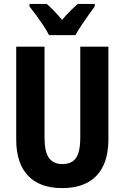

<svg xmlns="http://www.w3.org/2000/svg" viewBox="-20 -953 638 983"><path d="M535 -240Q535 -160 508.5 -104Q482 -48 429 -19Q376 10 298 10Q184 10 123.5 -53.5Q63 -117 63 -239V-714H208V-249Q208 -175 231 -144Q254 -113 299 -113Q331 -113 351.5 -126.5Q372 -140 381.5 -170.5Q391 -201 391 -250V-714H535ZM465 -920Q451 -901 432.5 -875Q414 -849 396 -822Q378 -795 366 -773H231Q221 -794 203 -821Q185 -848 165.5 -874.5Q146 -901 131 -920V-933H219Q237 -918 257 -897Q277 -876 298 -851Q320 -878 339.5 -897Q359 -916 379 -933H465Z"/></svg>

Font: Noto Sans Display Condensed
Style: Bold
Weight: 700
Width: 3
Designer: Monotype Design Team
Foundry: Monotype Imaging Inc.
Version: Version 2.003